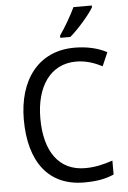

<svg xmlns="http://www.w3.org/2000/svg" viewBox="-62 -1082 694 1043"><g transform="rotate(-5 285.0 -560.0)"><path d="M479 -1027V-1037H379C358 -992 323 -932 293 -889V-877H348C393 -915 457 -989 479 -1027ZM367 -741C423 -741 470 -723 509 -703L541 -777C493 -803 432 -817 365 -817C166 -817 57 -665 57 -451C57 -222 160 -83 354 -83C424 -83 471 -92 517 -112V-188C470 -172 422 -160 367 -160C223 -160 147 -271 147 -450C147 -624 227 -741 367 -741Z"/></g></svg>

Font: Noto Sans Kannada UI SemiCondensed SemiBold
Style: Regular
Weight: 600
Width: 4
Designer: Jelle Bosma - Monotype Design Team
Foundry: Monotype Imaging Inc.
Version: Version 2.006